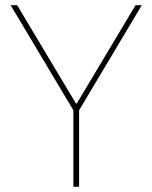

<svg xmlns="http://www.w3.org/2000/svg" viewBox="-20 -718 586 738"><path d="M262 0V-294L21 -698H46L272 -320H275L501 -698H525L284 -294V0Z"/></svg>

Font: IBM Plex Sans Hebrew Thin
Style: Regular
Weight: 100
Designer: Mike Abbink, Paul van der Laan, Pieter van Rosmalen, Yanek Iontef
Foundry: Bold Monday
Version: Version 1.2